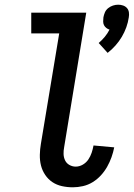

<svg xmlns="http://www.w3.org/2000/svg" viewBox="-20 -789 569 817"><path d="M438 -564 400 -606Q414 -618 426 -632.5Q438 -647 446 -663Q439 -665 432.5 -670Q426 -675 422.5 -682Q419 -689 419 -697.5Q419 -706 420 -715Q422 -726 426.5 -736.5Q431 -747 440.5 -754.5Q450 -762 461 -765.5Q472 -769 483 -769Q494 -769 504 -765.5Q514 -762 520.5 -754.5Q527 -747 528.5 -736.5Q530 -726 528 -715Q525 -694 517.5 -673Q510 -652 498.5 -632.5Q487 -613 471.5 -595.5Q456 -578 438 -564ZM290 8Q266 8 243.5 3Q221 -2 203 -14Q185 -26 172.5 -44.5Q160 -63 154.5 -84.5Q149 -106 149.5 -130Q150 -154 154 -177L232 -647H113V-735H347L253 -163Q250 -148 250.5 -133.5Q251 -119 257 -106.5Q263 -94 275.5 -87Q288 -80 302 -80Q318 -80 332.5 -88.5Q347 -97 356 -110.5Q365 -124 370 -139Q375 -154 378 -170L466 -162Q462 -141 454.5 -120Q447 -99 436 -79.5Q425 -60 409.5 -43Q394 -26 374.5 -14Q355 -2 333 3Q311 8 290 8Z"/></svg>

Font: Iosevka Term Curly Semibold
Style: Italic
Weight: 600
Italic angle: -9°
Designer: Belleve Invis
Foundry: Belleve Invis
Version: Version 32.3.0